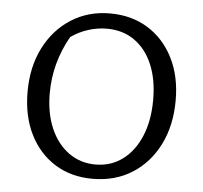

<svg xmlns="http://www.w3.org/2000/svg" viewBox="-49 -709 814 769"><g transform="rotate(5 357.5 -324.0)"><path d="M350 9Q264 9 199 -31.5Q134 -72 97.5 -145Q61 -218 61 -316Q61 -416 100 -493Q139 -570 207.5 -613.5Q276 -657 363 -657Q450 -657 515.5 -616.5Q581 -576 618 -503Q655 -430 655 -333Q655 -232 616.5 -155Q578 -78 509.5 -34.5Q441 9 350 9ZM357 -49Q419 -49 466 -84Q513 -119 539 -181.5Q565 -244 565 -328Q565 -409 539.5 -469Q514 -529 467 -562Q420 -595 356 -595Q319 -595 282 -583.5Q245 -572 212 -549Q150 -440 150 -318Q150 -238 176 -177.5Q202 -117 249 -83Q296 -49 357 -49Z"/></g></svg>

Font: Piazzolla SC
Style: Regular
Weight: 400
Designer: Juan Pablo del Peral
Foundry: Huerta Tipografica
Version: Version 1.330